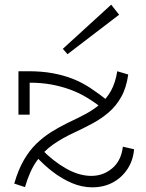

<svg xmlns="http://www.w3.org/2000/svg" viewBox="-20 -788 625 822"><path d="M482 -483 529 -469Q521 -412 499 -373Q477 -334 445.5 -307Q414 -280 376 -259.5Q338 -239 297 -220Q247 -197 207 -169Q167 -141 137 -98.5Q107 -56 87 13L41 -2Q58 -61 82 -102.5Q106 -144 136 -173Q166 -202 200.5 -223.5Q235 -245 272 -263Q311 -281 345.5 -299.5Q380 -318 408 -341.5Q436 -365 455 -399Q474 -433 482 -483ZM375 14Q331 14 288.5 -4Q246 -22 206.5 -52Q167 -82 132 -121L156 -151Q206 -99 262 -67Q318 -35 371 -35Q422 -35 460.5 -67.5Q499 -100 506 -160L554 -149Q550 -101 525.5 -64Q501 -27 462.5 -6.5Q424 14 375 14ZM59 -297V-483H102Q159 -483 205.5 -474.5Q252 -466 291.5 -450.5Q331 -435 368 -410.5Q405 -386 445 -354L425 -319Q390 -347 354 -369Q318 -391 279 -405Q240 -419 198 -426.5Q156 -434 107 -434V-297ZM269 -556 249 -579 456 -768 490 -725Z"/></svg>

Font: BioRhyme ExtraBold Light
Style: Regular
Weight: 300
Version: Version 1.600;gftools[0.9.33]